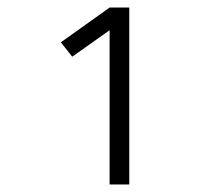

<svg xmlns="http://www.w3.org/2000/svg" viewBox="-20 -792 590 508"><path d="M270 -304V-712L171 -642L141 -680L270 -772H322V-304Z"/></svg>

Font: Lode Dark Term
Style: Regular
Weight: 400
Monospace: yes
Designer: Belleve Invis
Foundry: Belleve Invis
Version: Version 29.2.0